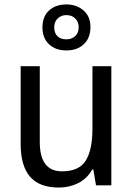

<svg xmlns="http://www.w3.org/2000/svg" viewBox="-20 -927 599 864"><path d="M481 -629V-93H412L400 -164H395Q372 -123 332 -103Q292 -83 245 -83Q157 -83 115 -132Q73 -181 73 -279V-629H159V-288Q159 -156 259 -156Q336 -156 366 -204.5Q396 -253 396 -348V-629ZM279 -700Q230 -700 200.5 -728Q171 -756 171 -804Q171 -852 200.5 -879.5Q230 -907 279 -907Q325 -907 356 -880Q387 -853 387 -805Q387 -756 357 -728Q327 -700 279 -700ZM279 -750Q303 -750 318.5 -764.5Q334 -779 334 -804Q334 -829 318.5 -844Q303 -859 279 -859Q255 -859 239.5 -844Q224 -829 224 -804Q224 -779 238 -764.5Q252 -750 279 -750Z"/></svg>

Font: Noto Sans Kannada UI SemiCondensed
Style: Regular
Weight: 400
Width: 4
Designer: Jelle Bosma - Monotype Design Team
Foundry: Monotype Imaging Inc.
Version: Version 2.005; ttfautohint (v1.8.4.7-5d5b)